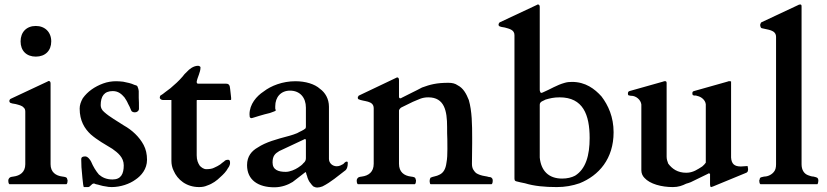

<svg xmlns="http://www.w3.org/2000/svg" viewBox="-20 -823 3695 858"><path d="M282 -15C282 -17 282 -20 280 -23C280 -31.5 268.5 -32.8 259 -34C229.2 -37.7 206 -53.7 206 -89V-450C206 -457 203 -461 198 -461C197 -461 196 -461 195 -460L191 -458L29 -382C26 -381 24 -379 24 -378C22 -376 22 -374 22 -373C22 -369 22 -366 24 -366C24 -361.6 44.9 -358.6 50 -358C63.7 -354.1 78.3 -351.6 86 -342C91 -338 93 -332 93 -324V-89C93 -53.8 69.4 -37.7 40 -34C26.7 -32.3 22.7 -31.3 18 -22C18 -19 17 -16 17 -15C17 -10.3 18.3 -1.8 22 0H277C280.7 -1.8 282 -10.3 282 -15ZM140 -570C182.3 -570 209 -596.7 209 -638C209 -679.2 181.2 -707 140 -707C98.7 -707 72 -679.7 72 -638C72 -596.2 98.2 -570 140 -570Z M484 -416C508.9 -416 523.4 -402.4 536 -388C542 -379 548 -370 552 -360C558 -350 562 -340 566 -330C568.1 -323.6 575.5 -321 583 -321C592.1 -321 601 -327.6 601 -337C601 -357 601 -373 600 -386V-416C599 -423 598 -429 596 -432C593.6 -441.6 590.7 -440.4 580 -444C567.1 -450.5 547.6 -454.5 530 -458C519 -459 509 -460 499 -460C480 -460 460 -457 441 -450C402.8 -435.9 371.5 -414.1 350 -384C341 -368 336 -353 336 -338C336 -283.1 358.1 -247.9 386 -222C414.2 -197.5 450.1 -177.2 482 -158C505.5 -141.2 533 -120.4 533 -84C533 -46.8 521.2 -21 483 -21C455.6 -21 437 -29.9 422 -43C408.3 -59 396.1 -79.2 387 -101C383.1 -108.9 372.3 -124 361 -124C350.4 -124 343 -121.7 343 -111C343 -102 344 -90 344 -76C345.7 -64.3 350.3 13 355 13H373C384.5 13 388 -3 400 -3C401 -3 404 -2 408 0C422.6 2.4 434.5 8.2 452 10C460 12 470 13 479 13C519 13 559.6 -1.3 585 -20C611.6 -37.7 637 -67.7 637 -109C637 -134 632 -156 622 -175C602.7 -211.7 569.4 -242.3 534 -262C503.1 -282.6 470.9 -299.6 446 -322C435 -331 430 -342 430 -353C430 -392.6 445.6 -416 484 -416Z M999 -109C992 -109 986 -107 982 -102C976 -98 970 -93 964 -88C956 -83 948 -78 938 -74C929 -69 917 -67 902 -67C889.6 -67 879.7 -75.3 873 -82C864.8 -94.2 859 -107.6 859 -129V-372C859 -374 859 -375 860 -376H1009C1012 -376 1013 -377 1013 -379C1013 -383 1013 -388 1012 -394L1010 -412C1007.1 -429.3 1010.5 -449 991 -449H867C860.3 -449 859 -451.4 859 -458C862.5 -478.9 876 -499.5 876 -522C876 -526.1 868.8 -529 865 -529C844.9 -529 825.6 -514.2 815 -502C808 -496 801 -488 796 -481C778.7 -460.8 761.6 -445.8 742 -429L718 -411C711 -405 704 -400 697 -396C695.6 -396 694 -388.8 694 -387C694 -380.3 702 -376 709 -376H746V-104C746 -89 749 -74 756 -60C773 -20.3 812.4 13 870 13C883 13 895 11 906 6C929.9 -2 949.3 -16.3 965 -32C977.6 -43 991.6 -57.2 999 -72C1002 -76 1004 -79 1004 -80C1005 -81 1006 -83 1006 -86C1008 -88 1008 -91 1008 -95C1008 -101.6 1007.5 -109 999 -109Z M1450 -113V-346C1450 -381.6 1433 -409.6 1410 -426C1386.4 -447.6 1345.1 -460 1300 -460C1242.6 -460 1191 -439.7 1158 -414C1126.8 -393.7 1095 -357.4 1095 -312C1095 -308 1096 -304 1096 -300C1098 -297 1100 -295 1103 -295C1105 -295 1109 -296 1115 -298C1130 -303 1145.5 -307.1 1162 -312L1186 -318C1190.4 -320.2 1212 -326.3 1212 -329V-332C1211 -333 1211 -335 1210 -338V-348C1210 -389.3 1235.3 -418 1276 -418C1320.9 -418 1347 -386.4 1347 -342V-257C1347 -255 1346 -253 1346 -250C1336.8 -240.8 1320.6 -235.6 1308 -228C1298 -224 1285 -219 1269 -215C1217.1 -201.2 1167.8 -187.9 1132 -164C1104.8 -148.7 1084 -124.8 1084 -85C1084 -18 1134.6 14 1206 14C1238.7 14 1268 2.7 1288 -10L1345 -54C1346 -55 1346 -53 1348 -50C1348 -47 1350 -42 1352 -37C1354.1 -26.3 1361.2 -10.8 1368 -4C1371 1 1376 6 1380 10C1386 13 1391 15 1398 15C1405 15 1413 13 1421 10C1459.7 -9.3 1489.8 -36.6 1525 -63C1530.8 -68.8 1534 -80.2 1534 -92V-98C1533 -100 1532 -101 1529 -101C1524.5 -101 1517.1 -94.1 1514 -90C1505.9 -86 1497.7 -80 1485 -80C1465.2 -80 1450 -94.7 1450 -113ZM1198 -97C1198 -126.6 1209.4 -136.8 1228 -148L1341 -201C1342 -202 1342 -202 1343 -202C1346 -201 1347 -199 1347 -196V-116C1347 -108 1344 -100 1336 -94C1330 -86 1321 -80 1312 -74C1298.9 -65.3 1276 -55 1257 -55C1224.2 -55 1198 -63.6 1198 -97Z M1579 0H1834C1837.7 -1.8 1839 -10.3 1839 -15C1839 -17 1839 -20 1837 -23C1837 -31.5 1825.5 -32.8 1816 -34C1785.6 -37.8 1763 -54.4 1763 -91V-330C1764.9 -335.7 1770.8 -342.3 1776 -344C1797 -354 1813 -362 1825 -368C1851.1 -378 1864 -388 1894 -388C1966.5 -388 1978 -326.8 1978 -256C1978 -236 1978 -218 1979 -201C1979 -186.8 1979.3 -171.7 1979.3 -156.7C1979.3 -134.7 1978.6 -113 1975 -95C1971.7 -68.3 1961.4 -49.9 1943 -42C1931 -35.1 1915.4 -34.7 1904 -29C1903 -28 1903 -26 1901 -22C1901 -19 1900 -16 1900 -15C1900 -13 1900 -10 1901 -6C1901 -3 1902 -1 1904 0H2177C2180.7 -1.8 2182 -10.3 2182 -15C2182 -17 2181 -20 2181 -23C2176.9 -29.2 2174.7 -32 2165 -32C2159 -34 2153 -35 2147 -36C2131.9 -38.2 2117.5 -43 2107 -50C2096.5 -60.5 2089 -70.3 2089 -91C2089 -121.6 2090 -156.8 2090 -184C2090 -191.2 2090 -198.3 2090 -205.5C2090 -266.9 2089.3 -326.1 2075 -376C2063.8 -404.1 2050.4 -429.3 2025 -442C2014 -450 2000 -453 1984 -453C1930.4 -453 1902.5 -445.3 1866 -432C1836.1 -415.7 1809.6 -404.1 1775 -386C1774 -385 1772 -384 1771 -384H1767C1765 -384 1764 -386 1763 -389V-465C1763 -473 1760 -477 1755 -477C1754 -477 1753 -477 1752 -476C1696.8 -449.5 1641.3 -423.4 1586 -397C1583 -396 1581 -394 1581 -392C1579 -391 1579 -389 1579 -388C1579 -384 1579 -382 1581 -380C1605.4 -367.8 1650 -375.1 1650 -339V-91C1650 -54.5 1627 -37.8 1597 -34C1583.7 -32.3 1579.7 -31.3 1575 -22C1575 -19 1574 -16 1574 -15C1574 -10.3 1575.3 -1.8 1579 0Z M2377 -800 2215 -724C2212 -723 2210 -721 2210 -719C2208 -717 2208 -715 2208 -714C2208 -711 2208 -708 2210 -708C2210 -703.6 2230.9 -700.6 2236 -700C2255.6 -694.4 2279 -690.1 2279 -666V-25C2279 -22 2280 -20 2280 -18C2282 -15 2283 -14 2286 -13C2299 -10 2313 -6 2326 -4C2367.1 8.6 2415.2 13 2468 13C2505 13 2538 7 2570 -4C2656.3 -38.5 2722 -113.4 2722 -232C2722 -300.3 2698.2 -352.3 2668 -392C2637.4 -426 2596.5 -457 2536 -457C2525 -457 2514 -456 2504 -453C2468 -443.2 2440 -424.4 2408 -411C2404 -409 2401 -408 2400 -408C2397 -408 2394 -410 2394 -413C2392 -416 2392 -420 2392 -423V-792C2392 -799 2389 -803 2384 -803C2383 -803 2382 -803 2381 -802ZM2615 -206C2615 -128.8 2597.9 -67.9 2550 -38C2535 -30 2515 -25 2492 -25C2431 -25 2397.7 -60.5 2392 -119V-355C2392 -370 2409.2 -372.2 2418 -378C2437.5 -383.6 2454 -388 2481 -388C2585.6 -388 2615 -310.2 2615 -206Z M3158 13C3160.5 12.4 3166.1 10 3167 10L3315 -51C3318 -52 3320 -55 3322 -58C3322 -62 3323 -64 3323 -65C3323 -67 3323 -70 3322 -74C3322 -79 3321 -81 3320 -81L3291 -79C3260.9 -79 3249 -91.4 3247 -119V-456C3248 -459 3246 -460 3243 -460H3236C3234 -459 3232 -459 3230 -458L3081 -416C3075.3 -414.1 3074 -412.1 3074 -405C3074 -402 3075 -400 3076 -398C3077 -398 3079 -397 3082 -396H3090C3092 -395 3095 -395 3097 -394C3114.2 -390.2 3131.9 -376.1 3134 -357V-96C3130 -90 3124 -84 3118 -79C3098.3 -66.7 3077.3 -51 3047 -51C3007.6 -51 2983.4 -68.8 2966 -92C2962 -102 2959 -112 2959 -123V-452C2959 -457 2957 -460 2954 -460H2948C2946 -459 2944 -459 2942 -458L2793 -416C2787.6 -414.2 2786 -410.8 2786 -404C2786 -398.4 2788.4 -396 2794 -396C2796 -395 2798 -395 2801 -395C2822.4 -395 2843.7 -376.9 2846 -356V-62C2846 -49 2851 -37 2860 -28C2884.4 -0.8 2935.9 13 2987 13C3011.7 13 3029.5 6.3 3046 -2C3053 -4 3060 -6 3067 -9L3145 -47C3145 -48 3145 -48 3146 -48H3148C3151 -48 3152 -47 3153 -46V1C3153 5.5 3153.8 13 3158 13Z M3556 -803C3552.6 -803 3547.5 -801.5 3546 -800L3384 -724C3381 -723 3379 -720 3379 -718C3377 -714 3377 -712 3377 -711C3378 -703 3380 -698 3384 -697C3408.8 -689.9 3448 -690.7 3448 -658V-89C3448 -74 3445 -63 3439 -56C3430.5 -44.2 3413.3 -34 3395 -34C3385.7 -31.3 3375 -32.2 3375 -22C3373 -19 3373 -16 3373 -15C3373 -10.3 3374.3 -1.8 3378 0H3633C3635.2 -2.2 3637 -10.9 3637 -15C3637 -31.5 3627.8 -30.3 3615 -34C3607 -34 3599 -37 3591 -40C3573 -46.7 3562 -63.8 3562 -89V-792C3562 -799 3561.8 -803 3556 -803Z"/></svg>

Font: fbb
Style: Bold
Weight: 400
Designer: David J. Perry, Michael Sharpe
Version: Version 1.045